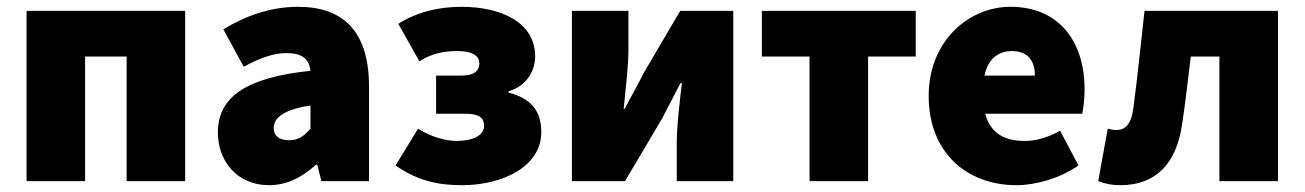

<svg xmlns="http://www.w3.org/2000/svg" viewBox="-20 -532 3832 564"><path d="M58 0H230V-366H352V0H524V-500H58Z M770 12C824 12 868 -12 908 -48H912L924 0H1064V-278C1064 -442 986 -512 856 -512C778 -512 706 -488 636 -446L696 -336C748 -364 786 -376 822 -376C866 -376 888 -360 892 -324C700 -304 620 -246 620 -142C620 -60 676 12 770 12ZM830 -120C800 -120 784 -133 784 -156C784 -184 810 -210 892 -222V-154C874 -134 858 -120 830 -120Z M1338 12C1452 12 1570 -40 1570 -144C1570 -210 1536 -244 1474 -260V-264C1530 -280 1552 -328 1552 -366C1552 -469 1448 -512 1336 -512C1271 -512 1207 -498 1150 -462L1212 -352C1250 -376 1286 -382 1324 -382C1368 -382 1388 -368 1388 -346C1388 -322 1370 -310 1336 -310H1261V-198H1344C1385 -198 1402 -188 1402 -162C1402 -134 1368 -118 1321 -118C1291 -118 1247 -129 1208 -154L1142 -46C1209 1 1271 12 1338 12Z M1660 0H1816L1925 -184C1939 -212 1964 -258 1979 -288H1983C1976 -227 1968 -162 1968 -113V0H2134V-500H1978L1870 -316C1856 -287 1830 -242 1815 -212H1812C1818 -272 1826 -338 1826 -387V-500H1660Z M2358 0H2530V-366H2670V-500H2218V-366H2358Z M2966 12C3022 12 3094 -8 3148 -46L3094 -148C3058 -128 3024 -118 2990 -118C2934 -118 2890 -138 2874 -198H3159C3162 -210 3166 -240 3166 -270C3166 -404 3096 -512 2948 -512C2826 -512 2708 -412 2708 -250C2708 -84 2820 12 2966 12ZM2872 -310C2882 -360 2914 -382 2952 -382C3004 -382 3020 -348 3020 -310Z M3271 12C3376 12 3435 -52 3452 -164C3462 -230 3470 -300 3478 -366H3562V0H3734V-500H3342C3331 -404 3322 -308 3309 -213C3303 -166 3284 -150 3260 -150C3250 -150 3242 -152 3234 -154L3206 0C3226 8 3246 12 3271 12Z"/></svg>

Font: Source Sans Pro Black
Style: Regular
Weight: 900
Designer: Paul D. Hunt
Foundry: Adobe Systems Incorporated
Version: Version 3.006;hotconv 1.0.111;makeotfexe 2.5.65597